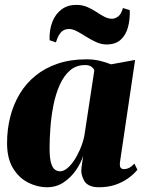

<svg xmlns="http://www.w3.org/2000/svg" viewBox="-20 -757 594 788"><path d="M472.5 -92.5Q470.5 -74.5 475 -68.8Q479.5 -63 488 -63Q499.5 -63 509.8 -68Q520 -73 531.5 -85.5L544 -60.5Q528.5 -41.5 505.5 -25Q482.5 -8.5 452.8 1.5Q423 11.5 386.5 11.5Q341 11.5 325.8 -14.8Q310.5 -41 314.5 -70L321.5 -118Q313 -90 292.8 -60Q272.5 -30 242.2 -9.2Q212 11.5 173 11.5Q133 11.5 95.2 -7.8Q57.5 -27 33.2 -67Q9 -107 9 -170Q9 -226 22 -277.2Q35 -328.5 60.8 -371.5Q86.5 -414.5 125.5 -446.2Q164.5 -478 216.8 -495.8Q269 -513.5 334 -513.5Q365.5 -513.5 389.8 -507.5Q414 -501.5 436 -493L534.5 -511ZM367 -467.5Q365.5 -475 356.2 -482.5Q347 -490 329.5 -490Q292.5 -490 267 -467.8Q241.5 -445.5 225 -408.2Q208.5 -371 199.5 -326Q190.5 -281 187 -234.8Q183.5 -188.5 183.5 -149Q183.5 -107.5 189.8 -87.2Q196 -67 206 -60.5Q216 -54 226.5 -54Q240 -54 254.5 -65.2Q269 -76.5 282.8 -96.5Q296.5 -116.5 308 -142.8Q319.5 -169 326 -198.5ZM183.5 -592Q182 -634.5 194.8 -667Q207.5 -699.5 232.5 -718.2Q257.5 -737 293.5 -737Q317.5 -737 337.5 -728.5Q357.5 -720 374.8 -708.5Q392 -697 408 -688.5Q424 -680 440.5 -680Q451 -680 464 -688.8Q477 -697.5 484.5 -724L512.5 -715.5Q514 -677.5 505.2 -645.2Q496.5 -613 475.2 -593.8Q454 -574.5 417.5 -574.5Q396.5 -574.5 375.2 -584Q354 -593.5 334 -606.2Q314 -619 296.2 -628.5Q278.5 -638 263.5 -638Q243.5 -638 231.2 -625.5Q219 -613 209.5 -583Z"/></svg>

Font: Merriweather 144pt Black
Style: Italic
Weight: 900
Italic angle: -7.8°
Version: Version 2.101